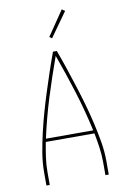

<svg xmlns="http://www.w3.org/2000/svg" viewBox="-103 -1020 706 1080"><g transform="rotate(-10 250.0 -480.5)"><path d="M72 0V-74Q72 -131 81.5 -187Q91 -243 104 -299Q117 -355 132.5 -409.5Q148 -464 165.5 -518.5Q183 -573 201 -627Q219 -681 239 -735H261Q281 -681 299 -627Q317 -573 334.5 -518.5Q352 -464 367.5 -409.5Q383 -355 396 -299Q409 -243 418.5 -187Q428 -131 428 -74V0H409V-74Q409 -116 403 -158Q397 -200 389 -242H111Q103 -200 97 -158Q91 -116 91 -74V0ZM115 -260H385Q360 -375 325 -487Q290 -599 250 -709Q210 -599 175 -487Q140 -375 115 -260ZM247 -810 233 -820 329 -961 346 -949Z"/></g></svg>

Font: Iosevka Term Curly Thin
Style: Regular
Weight: 100
Designer: Belleve Invis
Foundry: Belleve Invis
Version: Version 32.3.0